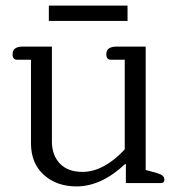

<svg xmlns="http://www.w3.org/2000/svg" viewBox="-20 -656 637 688"><path d="M155 -636H437V-581H155ZM91 -143V-442H41Q25 -442 25 -462Q25 -476 34.5 -482.5Q44 -489 60 -489H166V-149Q166 -100 194.5 -70Q223 -40 276 -40Q315 -40 354.5 -62Q394 -84 427 -121V-442H377Q361 -442 361 -462Q361 -476 370.5 -482.5Q380 -489 396 -489H502V-47L542 -36Q556 -32 562.5 -26.5Q569 -21 569 -12Q569 0 557 0H431V-68H428Q343 12 254 12Q183 12 137 -29.5Q91 -71 91 -143Z"/></svg>

Font: Maitree
Style: Regular
Weight: 400
Designer: CadsonDemak Team
Foundry: CadsonDemak
Version: Version 1.001